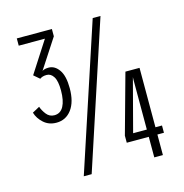

<svg xmlns="http://www.w3.org/2000/svg" viewBox="-104 -797 858 893"><g transform="rotate(-15 325.0 -350.0)"><path d="M133 -273.5Q96.5 -273.5 71.8 -295.8Q47 -318 38.5 -347L73.5 -366Q79.5 -347.5 94.2 -328.5Q109 -309.5 132.5 -309.5Q162 -309.5 176.8 -337Q191.5 -364.5 191.5 -413Q191.5 -459 178.5 -479.5Q165.5 -500 145.5 -500Q134 -500 126.2 -497.5Q118.5 -495 112.5 -490.5L84.5 -514.5L181.5 -665H55.5V-700H224.5V-665L132 -523Q142.5 -530.5 163 -530.5Q192.5 -530.5 213 -501.2Q233.5 -472 233.5 -412.5Q233.5 -347 206 -310.2Q178.5 -273.5 133 -273.5ZM190.5 0 421 -700H458.5L228.5 0ZM530 0V-99H424V-133L503.5 -420H571.5V-134H603V-99H571.5V0ZM464 -134H530V-374L530.5 -386.5Z"/></g></svg>

Font: Trispace Condensed ExtraLight
Style: Regular
Weight: 200
Width: 3
Designer: Tyler Finck
Foundry: Etcetera Type Company
Version: Version 1.210; ttfautohint (v1.8.3)